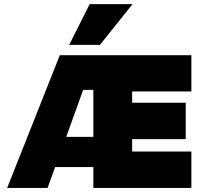

<svg xmlns="http://www.w3.org/2000/svg" viewBox="-20 -920 1002 940"><path d="M628.9 -899.9 469.2 -700.2H318.8L418.9 -899.9ZM917 -649.9V-472.2H627V-417H889.2V-238.8H627V-178.2H917V0H437V-102.1H250L212.9 0H15.1L272.9 -649.9ZM304.2 -250H437V-480H387.2Z"/></svg>

Font: Overused Grotesk Black
Style: Regular
Weight: 900
Version: Version 0.002